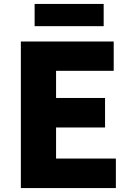

<svg xmlns="http://www.w3.org/2000/svg" viewBox="-20 -956 670 976"><path d="M86 0H569V-150H265V-308H514V-458H265V-596H558V-745H86ZM156 -823H507V-936H156Z"/></svg>

Font: Noto Sans KR Black
Style: Regular
Weight: 900
Designer: Ryoko NISHIZUKA 西塚涼子 (kana, bopomofo & ideographs); Paul D. Hunt (Latin, Greek & Cyrillic); Sandoll Communications 산돌커뮤니
Foundry: Adobe
Version: Version 2.004;hotconv 1.0.118;makeotfexe 2.5.65603